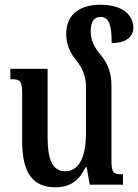

<svg xmlns="http://www.w3.org/2000/svg" viewBox="-20 -784 586 815"><path d="M453 -109V-420C453 -476 438 -515 404 -555C376 -589 365 -619 365 -652C365 -688 377 -712 407 -712C442 -712 454 -679 454 -601C510 -601 546 -625 546 -666C546 -720 500 -764 407 -764C324 -764 261 -727 261 -640C261 -601 274 -563 305 -526C332 -493 345 -456 345 -415V-219C345 -127 320 -57 257 -57C202 -57 182 -108 182 -203V-492H24V-448C68 -448 74 -441 74 -381V-185C74 -48 121 11 215 11C277 11 315 -16 343 -74H348L361 0H502V-44C460 -44 453 -50 453 -109Z"/></svg>

Font: Noto Serif Armenian Condensed SemiBold
Style: Regular
Weight: 600
Width: 3
Designer: Monotype Design Team
Foundry: Monotype Imaging Inc.
Version: Version 2.008